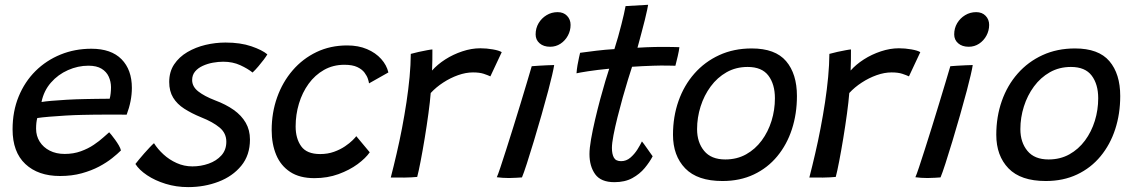

<svg xmlns="http://www.w3.org/2000/svg" viewBox="-20 -736 4708 797"><path d="M482.1 -111.6Q468.3 -97.6 445.5 -79.5Q422.8 -61.3 391.2 -44.5Q359.6 -27.8 319.1 -16.6Q278.5 -5.4 229.1 -5.4Q138.3 -5.4 85.2 -55.2Q32.2 -104.9 32.2 -199Q32.2 -273.9 57.4 -335.2Q82.6 -396.6 127.2 -441Q171.9 -485.3 231.3 -509.5Q290.6 -533.7 359.4 -533.7Q441.6 -533.7 484.5 -490.1Q527.4 -446.5 527.4 -371.1Q527.4 -344.1 521.9 -316.1Q516.4 -288.1 505.8 -260Q500.6 -260.2 479.7 -260.2Q458.8 -260.2 430.1 -260.3Q401.4 -260.3 372.6 -260Q343.8 -259.8 322.8 -259.1Q290.7 -258.5 253.7 -256.4Q216.6 -254.2 184.5 -251.5Q152.4 -248.8 134.7 -246Q129.8 -228.3 129.8 -201.6Q129.8 -171.8 144.7 -148.1Q159.6 -124.4 186.3 -110.7Q213 -97 248.4 -97Q285.2 -97 315.6 -108.1Q346 -119.1 369.4 -135Q392.9 -150.9 408.9 -165.5Q425 -180.1 433.2 -186.9Q435.7 -184.4 442.6 -176Q449.6 -167.5 457.9 -155.9Q466.2 -144.4 473.1 -132.7Q479.9 -120.9 482.1 -111.6ZM152.3 -312.6Q166.7 -315.1 194.1 -317.5Q221.5 -319.9 257.6 -322Q293.6 -324.1 333.5 -324.8Q356.9 -325.4 379 -325.6Q401.1 -325.8 416.6 -326Q432.1 -326.2 435.2 -326.1Q438.1 -336 439.4 -349Q440.8 -361.9 440.8 -374.2Q440.6 -397.3 431.4 -417.7Q422.2 -438.1 401.7 -450.7Q381.2 -463.3 346.9 -463.3Q303.6 -463.3 262.3 -445Q220.9 -426.8 191.4 -393Q161.8 -359.2 152.3 -312.6Z M761.1 40.7Q711.4 40.7 667.4 27Q623.3 13.4 590.4 -8.7Q557.5 -30.7 542.1 -55.3Q547.2 -62.1 557 -73.9Q566.8 -85.7 578.5 -99.1Q590.2 -112.5 601.2 -124Q612.1 -135.6 619.2 -141.6Q634.4 -117.4 658.5 -95.2Q682.6 -73 713.4 -59.2Q744.2 -45.3 778.6 -45.3Q813.8 -45.3 846.1 -56.7Q878.4 -68.1 898.9 -90.8Q919.5 -113.5 919.5 -147.7Q919.5 -183.3 891.6 -206.5Q863.8 -229.7 815.4 -248.9Q774.8 -265.5 744.9 -284.8Q715 -304 698.7 -330.8Q682.4 -357.6 682.4 -395.8Q682.4 -438 702.9 -468.8Q723.5 -499.6 757.8 -519.8Q792.1 -539.9 833.2 -549.7Q874.4 -559.4 915.9 -559.4Q978 -559.4 1023.3 -543.9Q1068.6 -528.4 1089.8 -510.3Q1085 -502 1074.8 -488.3Q1064.6 -474.7 1052.5 -460.5Q1040.4 -446.2 1028.4 -434.9Q1008.9 -450.8 977.5 -465.3Q946.1 -479.8 906.8 -479.8Q886.2 -479.8 863.8 -475.8Q841.3 -471.7 821.7 -462.7Q802 -453.8 789.8 -439.2Q777.6 -424.6 777.6 -403.7Q777.6 -376.5 802.9 -356.6Q828.1 -336.7 872.9 -319.4Q917.7 -302.7 950.1 -279.8Q982.5 -256.9 1000 -226.5Q1017.6 -196.1 1017.6 -156.8Q1017.6 -91.8 981.5 -47.9Q945.5 -4 887 18.3Q828.5 40.7 761.1 40.7Z M1514.8 -103.8Q1497.9 -79.4 1464.4 -54.6Q1430.8 -29.9 1385.1 -13.2Q1339.3 3.5 1284.9 3.5Q1223.9 3.5 1184.6 -22.3Q1145.2 -48.2 1126.5 -93.2Q1107.7 -138.3 1107.7 -195.9Q1107.7 -268.4 1130.4 -332Q1153.1 -395.7 1194.9 -444.1Q1236.7 -492.6 1294.1 -520Q1351.4 -547.4 1421.3 -547.4Q1467.7 -547.4 1503.5 -532.1Q1539.4 -516.8 1562.3 -491.2Q1585.2 -465.6 1592.2 -435.3L1511.8 -389.9Q1511.3 -395.7 1507.4 -408.1Q1503.5 -420.5 1493.3 -434.3Q1483.1 -448.1 1463.1 -457.6Q1443.1 -467.1 1409.7 -467.1Q1362.6 -467.1 1325 -445.8Q1287.4 -424.5 1261.1 -388.2Q1234.8 -351.9 1221 -306.1Q1207.2 -260.3 1207.2 -211.2Q1207.2 -161 1230.3 -128.8Q1253.4 -96.5 1309.2 -96.5Q1340.4 -96.5 1366.5 -105.9Q1392.6 -115.3 1412.1 -128.6Q1431.5 -141.8 1443.6 -153.8Q1455.8 -165.9 1458.9 -170.8Z M1773.5 -443.2Q1795.5 -468.2 1828.3 -489.3Q1861.1 -510.3 1899.2 -522.9Q1937.2 -535.6 1973.9 -535.6Q1999.8 -535.6 2025.7 -531Q2051.6 -526.5 2062.7 -519.5L2015.6 -419Q2005.1 -423.9 1987.9 -429.7Q1970.8 -435.4 1943.3 -435.4Q1913.7 -435.4 1881.5 -424Q1849.4 -412.6 1819.8 -393.3Q1790.2 -374.1 1767.9 -349.9Q1765.2 -314.8 1758.4 -264.7Q1751.6 -214.6 1743 -162.3Q1734.4 -110.1 1726 -66.8Q1717.7 -23.6 1711.8 -1.6Q1689.9 0.6 1658.8 1.1Q1627.8 1.5 1602.1 0.9Q1614.3 -46.2 1626.3 -98.1Q1638.4 -149.9 1648.8 -204Q1659.1 -258 1667.3 -311.8Q1675.4 -365.6 1680.2 -416.3Q1684.9 -467.1 1685.2 -512.3Q1699.8 -516.4 1718.5 -520.6Q1737.2 -524.7 1753.2 -527.6Q1769.2 -530.6 1774.9 -530.8Q1774.9 -512.5 1774.7 -485.4Q1774.5 -458.3 1773.5 -443.2Z M2146.7 0.4Q2138.8 0.9 2123.7 1.9Q2108.6 3 2092.9 3Q2078.9 3 2066.3 2.1Q2053.6 1.1 2042.3 -0.3Q2047.3 -11.3 2057.5 -42Q2067.7 -72.7 2081.6 -116.1Q2095.6 -159.5 2110.8 -208.6Q2126.1 -257.6 2140.8 -305.9Q2155.4 -354.1 2167.6 -394.8Q2179.8 -435.4 2187.2 -461.1Q2198 -462.1 2215.9 -463.2Q2233.8 -464.2 2251.8 -465.1Q2269.8 -466 2280.4 -466Q2278.5 -452.7 2271.8 -423.7Q2265.1 -394.8 2255.9 -360.1Q2243.6 -313.5 2227.8 -258.4Q2212.1 -203.2 2196.1 -150.4Q2180.1 -97.6 2167 -57Q2153.9 -16.5 2146.7 0.4ZM2263.8 -541.9Q2236.4 -541.9 2219.9 -556.3Q2203.4 -570.6 2203.4 -593.2Q2203.4 -618.8 2215.7 -639.7Q2228.1 -660.5 2248.8 -673Q2269.5 -685.6 2294.8 -685.6Q2319.2 -685.6 2333.8 -670.4Q2348.5 -655.2 2348.5 -632.6Q2348.5 -608.8 2337.2 -588Q2325.9 -567.2 2306.8 -554.6Q2287.6 -541.9 2263.8 -541.9Z M2689.2 -87.3Q2676.8 -63.4 2656.2 -38.5Q2635.6 -13.6 2604.8 3.3Q2574.1 20.2 2530.3 20.2Q2474.4 20.2 2450.6 -12.8Q2426.9 -45.9 2426.9 -96.6Q2426.9 -120.1 2433.4 -157.8Q2440 -195.5 2450.1 -238.8Q2460.2 -282 2471.5 -324.1Q2482.8 -366.1 2492.9 -399.8Q2502.9 -433.6 2508.9 -450.8Q2458.5 -446 2421.2 -440.2Q2384 -434.4 2373.1 -431.7Q2374.2 -447.4 2377.2 -465.3Q2380.3 -483.2 2383.6 -497.6Q2386.8 -511.9 2388 -516.8Q2417.1 -520.9 2455.5 -525.5Q2493.9 -530.1 2530.4 -532.2Q2538.2 -556.3 2545.7 -582.9Q2553.2 -609.5 2559.6 -634.9Q2565.1 -656.3 2569.7 -676.6Q2574.2 -696.8 2576.8 -710.7L2670.4 -716.1Q2670.1 -712.1 2666.4 -695.1Q2662.7 -678 2656.8 -653.5Q2650.8 -628.9 2643.5 -602.2Q2639.5 -587.1 2635.1 -570.7Q2630.6 -554.3 2626.2 -537.9Q2641.6 -538.9 2663.8 -539.9Q2685.9 -540.8 2699.6 -541Q2723.3 -541.6 2744.9 -541.3Q2766.4 -541 2781.6 -540.7Q2796.8 -540.4 2800.2 -540.1Q2798.8 -526.4 2793.3 -502.7Q2787.9 -478.9 2783.6 -463.1Q2778.6 -463.4 2749.4 -463.8Q2720.3 -464.2 2691.6 -463.2Q2671.3 -462.7 2647.3 -461.4Q2623.2 -460.1 2603.7 -458.8Q2597.2 -439.2 2586.8 -405.5Q2576.4 -371.8 2564.9 -331Q2553.5 -290.2 2543.3 -249.5Q2533.1 -208.8 2526.6 -175Q2520.1 -141.2 2520.1 -121.8Q2520.1 -96.6 2528.2 -81.8Q2536.2 -67 2558.1 -67Q2579.8 -67 2596.7 -81.5Q2613.6 -96.1 2625.8 -115.3Q2637.9 -134.6 2644.7 -149Q2647.1 -146.6 2653.4 -137.8Q2659.8 -128.9 2667.4 -118.1Q2675.1 -107.2 2681.2 -98.5Q2687.2 -89.7 2689.2 -87.3Z M2979 15.4Q2875.1 15.4 2824.3 -37.1Q2773.6 -89.6 2773.6 -176.6Q2773.6 -251.6 2796.5 -316.7Q2819.4 -381.8 2862.5 -430.7Q2905.5 -479.6 2965.7 -507.2Q3025.9 -534.9 3100.4 -534.9Q3198.1 -534.9 3243.1 -482.2Q3288.1 -429.4 3288.1 -337.4Q3288.1 -263.6 3267.3 -199.7Q3246.5 -135.8 3206.5 -87.4Q3166.5 -38.9 3109.2 -11.8Q3051.9 15.4 2979 15.4ZM2990.7 -74.1Q3038.9 -74.1 3077 -95.3Q3115.1 -116.6 3141.9 -152.8Q3168.6 -188.9 3182.7 -234.4Q3196.7 -279.8 3196.7 -328.2Q3196.7 -386.2 3169.7 -422.1Q3142.6 -458.1 3083.5 -458.1Q3035 -458.1 2996.2 -436.2Q2957.4 -414.2 2930.1 -377.1Q2902.7 -340 2888.2 -294Q2873.6 -247.9 2873.6 -200Q2873.6 -145.2 2902.9 -109.7Q2932.1 -74.1 2990.7 -74.1Z M3511 -443.2Q3533 -468.2 3565.8 -489.3Q3598.6 -510.3 3636.7 -522.9Q3674.7 -535.6 3711.4 -535.6Q3737.3 -535.6 3763.2 -531Q3789.1 -526.5 3800.2 -519.5L3753.1 -419Q3742.6 -423.9 3725.4 -429.7Q3708.2 -435.4 3680.8 -435.4Q3651.2 -435.4 3619 -424Q3586.9 -412.6 3557.3 -393.3Q3527.7 -374.1 3505.4 -349.9Q3502.7 -314.8 3495.9 -264.7Q3489.1 -214.6 3480.5 -162.3Q3471.9 -110.1 3463.5 -66.8Q3455.2 -23.6 3449.3 -1.6Q3427.4 0.6 3396.3 1.1Q3365.3 1.5 3339.6 0.9Q3351.8 -46.2 3363.8 -98.1Q3375.9 -149.9 3386.2 -204Q3396.6 -258 3404.8 -311.8Q3412.9 -365.6 3417.7 -416.3Q3422.4 -467.1 3422.8 -512.3Q3437.3 -516.4 3456 -520.6Q3474.8 -524.7 3490.8 -527.6Q3506.8 -530.6 3512.4 -530.8Q3512.4 -512.5 3512.2 -485.4Q3512 -458.3 3511 -443.2Z M3884.2 0.4Q3876.2 0.9 3861.2 1.9Q3846.1 3 3830.4 3Q3816.4 3 3803.8 2.1Q3791.1 1.1 3779.8 -0.3Q3784.8 -11.3 3795 -42Q3805.2 -72.7 3819.1 -116.1Q3833.1 -159.5 3848.3 -208.6Q3863.6 -257.6 3878.2 -305.9Q3892.9 -354.1 3905.1 -394.8Q3917.2 -435.4 3924.8 -461.1Q3935.5 -462.1 3953.4 -463.2Q3971.2 -464.2 3989.3 -465.1Q4007.3 -466 4017.9 -466Q4016 -452.7 4009.3 -423.7Q4002.6 -394.8 3993.4 -360.1Q3981.1 -313.5 3965.3 -258.4Q3949.6 -203.2 3933.6 -150.4Q3917.6 -97.6 3904.5 -57Q3891.4 -16.5 3884.2 0.4ZM4001.2 -541.9Q3973.9 -541.9 3957.4 -556.3Q3940.9 -570.6 3940.9 -593.2Q3940.9 -618.8 3953.2 -639.7Q3965.6 -660.5 3986.3 -673Q4007 -685.6 4032.2 -685.6Q4056.7 -685.6 4071.3 -670.4Q4086 -655.2 4086 -632.6Q4086 -608.8 4074.7 -588Q4063.4 -567.2 4044.3 -554.6Q4025.1 -541.9 4001.2 -541.9Z M4321 15.4Q4217.1 15.4 4166.3 -37.1Q4115.6 -89.6 4115.6 -176.6Q4115.6 -251.6 4138.5 -316.7Q4161.4 -381.8 4204.5 -430.7Q4247.5 -479.6 4307.7 -507.2Q4367.9 -534.9 4442.4 -534.9Q4540.1 -534.9 4585.1 -482.2Q4630.1 -429.4 4630.1 -337.4Q4630.1 -263.6 4609.3 -199.7Q4588.5 -135.8 4548.5 -87.4Q4508.5 -38.9 4451.2 -11.8Q4393.9 15.4 4321 15.4ZM4332.7 -74.1Q4380.9 -74.1 4419 -95.3Q4457.1 -116.6 4483.9 -152.8Q4510.6 -188.9 4524.7 -234.4Q4538.7 -279.8 4538.7 -328.2Q4538.7 -386.2 4511.7 -422.1Q4484.6 -458.1 4425.5 -458.1Q4377 -458.1 4338.2 -436.2Q4299.4 -414.2 4272.1 -377.1Q4244.7 -340 4230.2 -294Q4215.6 -247.9 4215.6 -200Q4215.6 -145.2 4244.9 -109.7Q4274.1 -74.1 4332.7 -74.1Z"/></svg>

Font: Grandstander Thin
Style: Italic
Weight: 100
Italic angle: -15°
Designer: Tyler Finck
Foundry: Etcetera Type Co
Version: Version 1.200